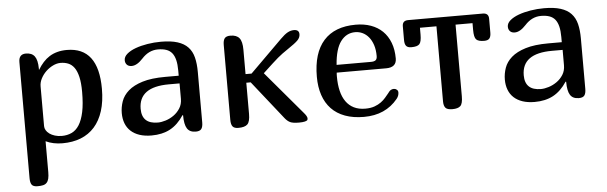

<svg xmlns="http://www.w3.org/2000/svg" viewBox="-47 -662 3291 1041"><g transform="rotate(-5 1598.5 -141.0)"><path d="M80.1 172.9V-459Q80.1 -502 119.1 -502Q151.4 -502 166.5 -481.7Q181.6 -461.4 182.1 -416V-408.2H183.1Q196.3 -430.2 212.2 -447.8Q228 -465.3 247.1 -477.3Q266.1 -489.3 289.6 -495.6Q313 -502 341.8 -502Q513.2 -502 513.2 -275.9Q513.2 -207 496.8 -155.5Q480.5 -104 449.7 -69.3Q418.9 -34.7 374.8 -17.3Q330.6 0 274.9 0Q224.1 0 184.1 -19V148.9Q184.1 170.4 180.7 184.3Q177.2 198.2 169.7 206.3Q162.1 214.4 149.9 217.3Q137.7 220.2 120.1 220.2Q96.7 220.2 88.4 209Q80.1 197.8 80.1 172.9ZM404.8 -268.1Q404.8 -317.9 397.2 -350.1Q389.6 -382.3 376 -401.1Q362.3 -419.9 343.3 -427.5Q324.2 -435.1 301.8 -435.1Q281.2 -435.1 260.3 -424.8Q239.3 -414.6 222.2 -398.2Q205.1 -381.8 194.1 -360.8Q183.1 -339.8 183.1 -317.9V-101.1Q183.1 -89.8 189.5 -78.9Q195.8 -67.9 207.8 -59.3Q219.7 -50.8 236.8 -45.4Q253.9 -40 274.9 -40Q304.2 -40 328.4 -51.3Q352.5 -62.5 369.4 -89.1Q386.2 -115.7 395.5 -159.4Q404.8 -203.1 404.8 -268.1Z M939 -94.2 936 -95.2Q903.3 -45.4 860.8 -22.7Q818.4 0 759.8 0Q722.7 0 694.3 -9.5Q666 -19 647 -36.6Q627.9 -54.2 618.4 -79.1Q608.9 -104 608.9 -134.8Q608.9 -167 619.9 -198.5Q630.9 -230 659.2 -254.9Q687.5 -279.8 736.3 -294.9Q785.2 -310.1 860.8 -310.1H934.1V-337.9Q934.1 -372.1 928.2 -395.8Q922.4 -419.4 910.4 -434.1Q898.4 -448.7 879.4 -455.3Q860.4 -461.9 834 -461.9Q784.2 -461.9 746.1 -419.9Q713.9 -384.8 685.1 -384.8Q668 -384.8 658.9 -394.5Q649.9 -404.3 649.9 -418.9Q649.9 -438 668 -453.4Q686 -468.8 715.1 -479.5Q744.1 -490.2 780.5 -496.1Q816.9 -502 854 -502Q908.2 -502 943.8 -490.7Q979.5 -479.5 1000.7 -457Q1022 -434.6 1030.5 -400.6Q1039.1 -366.7 1039.1 -320.8V-46.9Q1039.1 -22.9 1030.8 -11.5Q1022.5 0 1000 0Q967.3 0 953.1 -22.2Q939 -44.4 939 -94.2ZM935.1 -268.1H877Q712.9 -268.1 712.9 -148.9Q712.9 -66.9 799.8 -66.9Q818.8 -66.9 842.3 -74.2Q865.7 -81.5 886.5 -96.2Q907.2 -110.8 921.1 -132.8Q935.1 -154.8 935.1 -184.1Z M1295.9 -419.9V-287.1H1328.6L1503.9 -460.9Q1526.4 -483.4 1543.2 -492.7Q1560.1 -502 1577.6 -502Q1606 -502 1606 -477.1Q1606 -458.5 1590.8 -443.6Q1575.7 -428.7 1539.1 -404.3Q1502.4 -379.9 1479 -359.9Q1456.5 -340.8 1395 -283.2L1591.8 -50.8Q1609.9 -30.3 1609.9 -19Q1609.9 -12.7 1607.4 -9.3Q1605 -5.9 1593.8 -2.9Q1582.5 0 1562 0Q1528.8 0 1513.9 -7.1Q1499 -14.2 1485.8 -30.8L1319.8 -240.2H1295.9V-70.8Q1295.9 -28.3 1281.5 -14.2Q1267.1 0 1231.9 0Q1209 0 1200.4 -11.5Q1191.9 -22.9 1191.9 -46.9V-455.1Q1191.9 -479 1200.4 -490.5Q1209 -502 1231.9 -502Q1265.6 -502 1280.8 -483.2Q1295.9 -464.4 1295.9 -419.9Z M2064.9 -126Q2069.3 -131.3 2075.9 -134.3Q2082.5 -137.2 2089.8 -137.2Q2098.6 -137.2 2105.7 -131.3Q2112.8 -125.5 2112.8 -116.2Q2112.8 -97.7 2100.1 -82Q2033.2 0 1916 0Q1857.4 0 1813 -16.4Q1768.6 -32.7 1739 -63.7Q1709.5 -94.7 1694.6 -138.9Q1679.7 -183.1 1679.7 -238.8Q1679.7 -368.2 1739.5 -435.1Q1799.3 -502 1914.1 -502Q1959.5 -502 1996.3 -488.8Q2033.2 -475.6 2059.6 -450Q2085.9 -424.3 2100.3 -386.7Q2114.7 -349.1 2114.7 -300.8Q2114.7 -252 2058.1 -252H1789.1Q1788.6 -248 1788.3 -242.4Q1788.1 -236.8 1788.1 -230Q1788.1 -187 1796.4 -152.6Q1804.7 -118.2 1821.8 -94Q1838.9 -69.8 1865 -56.9Q1891.1 -43.9 1926.8 -43.9Q1956.1 -43.9 1977.1 -51.5Q1998 -59.1 2012.9 -70.1Q2027.8 -81.1 2038.1 -93.3Q2048.3 -105.5 2055.7 -114.3ZM1907.7 -461.9Q1859.4 -461.9 1828.9 -421.1Q1798.3 -380.4 1792 -293.9H1979Q1996.6 -293.9 2004.6 -300.3Q2012.7 -306.6 2012.7 -323.2Q2012.7 -356.9 2004.2 -382.8Q1995.6 -408.7 1981.2 -426.3Q1966.8 -443.8 1947.8 -452.9Q1928.7 -461.9 1907.7 -461.9Z M2545.9 -455.1H2453.6V-64.9Q2453.6 -24.9 2440.4 -12.5Q2427.2 0 2397 0Q2369.1 0 2359.4 -11.2Q2349.6 -22.5 2349.6 -46.9V-455.1H2259.8V-418Q2259.8 -378.4 2248.3 -366.2Q2236.8 -354 2204.6 -354Q2184.1 -354 2176 -364.3Q2168 -374.5 2168 -396V-471.2Q2168 -502 2199.7 -502H2606Q2637.7 -502 2637.7 -471.2V-396Q2637.7 -374.5 2629.6 -364.3Q2621.6 -354 2600.6 -354Q2568.8 -354 2557.4 -366.2Q2545.9 -378.4 2545.9 -418Z M3023.9 -94.2 3021 -95.2Q2988.3 -45.4 2945.8 -22.7Q2903.3 0 2844.7 0Q2807.6 0 2779.3 -9.5Q2751 -19 2731.9 -36.6Q2712.9 -54.2 2703.4 -79.1Q2693.8 -104 2693.8 -134.8Q2693.8 -167 2704.8 -198.5Q2715.8 -230 2744.1 -254.9Q2772.5 -279.8 2821.3 -294.9Q2870.1 -310.1 2945.8 -310.1H3019V-337.9Q3019 -372.1 3013.2 -395.8Q3007.3 -419.4 2995.4 -434.1Q2983.4 -448.7 2964.4 -455.3Q2945.3 -461.9 2918.9 -461.9Q2869.1 -461.9 2831.1 -419.9Q2798.8 -384.8 2770 -384.8Q2752.9 -384.8 2743.9 -394.5Q2734.9 -404.3 2734.9 -418.9Q2734.9 -438 2752.9 -453.4Q2771 -468.8 2800 -479.5Q2829.1 -490.2 2865.5 -496.1Q2901.9 -502 2939 -502Q2993.2 -502 3028.8 -490.7Q3064.5 -479.5 3085.7 -457Q3106.9 -434.6 3115.5 -400.6Q3124 -366.7 3124 -320.8V-46.9Q3124 -22.9 3115.7 -11.5Q3107.4 0 3085 0Q3052.2 0 3038.1 -22.2Q3023.9 -44.4 3023.9 -94.2ZM3020 -268.1H2961.9Q2797.9 -268.1 2797.9 -148.9Q2797.9 -66.9 2884.8 -66.9Q2903.8 -66.9 2927.2 -74.2Q2950.7 -81.5 2971.4 -96.2Q2992.2 -110.8 3006.1 -132.8Q3020 -154.8 3020 -184.1Z"/></g></svg>

Font: Marmelad
Style: Regular
Weight: 400
Designer: Manvel Shmavonyan
Foundry: Cyreal (www.cyreal.org)
Version: Version 1.000